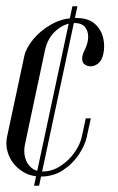

<svg xmlns="http://www.w3.org/2000/svg" viewBox="-33 -557 374 611"><path d="M197.4 -537 75.4 34H91.4L213.4 -537ZM44.5 -379.2 -10.5 -122Q-16.8 -90.9 -4.6 -61.9Q7.5 -33 34.4 -14.1Q61.2 4.8 97.1 4.8Q136.4 4.8 167.1 -15.2Q197.8 -35.1 217.5 -64.7Q237.2 -94.2 243 -120.6L256 -180.4H240L227.6 -123.1Q222.5 -98.2 204.4 -72.2Q186.4 -46.2 159.6 -28.8Q132.8 -11.2 101.8 -11.2Q81.1 -11.2 66.9 -23.1Q52.6 -35 47.2 -54.5Q41.9 -74 46.2 -96.2L109.8 -395.6Q118.5 -437 146.1 -460.4Q173.8 -483.8 203.2 -483.8Q226.5 -483.8 237.1 -471.3Q247.6 -458.9 247.6 -440.1Q247.5 -421.4 238.2 -401.6Q228 -382 228.4 -369.8Q228.8 -357.5 236.7 -351.8Q244.6 -346 255.4 -346Q268.5 -346 280.2 -355.7Q291.9 -365.4 296.1 -386.8Q301.2 -411 295.2 -436.9Q289.1 -462.8 268.8 -481.2Q248.4 -499.8 208.4 -499.8Q166.8 -499.8 131.4 -480Q96 -460.2 72.9 -432.1Q49.9 -404 44.5 -379.2Z"/></svg>

Font: Emberly Black
Style: Italic
Weight: 900
Italic angle: -12°
Designer: Rajesh Rajput
Foundry: Rajesh Rajput
Version: Version 1.000